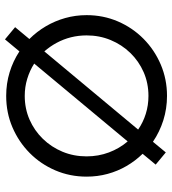

<svg xmlns="http://www.w3.org/2000/svg" viewBox="20 -698 695 776"><g transform="rotate(90 368.0 -310.5)"><path d="M368.1 12.5Q318.1 12.5 272.6 -1.4Q227.1 -15.3 188.2 -41L139.6 17.4L90.3 -23.6L138.2 -81.2Q108.3 -111.1 86.8 -147.6Q65.3 -184 53.5 -225.7Q41.7 -267.4 41.7 -312.5Q41.7 -379.9 67 -438.9Q92.4 -497.9 137.2 -542.4Q181.9 -586.8 241.3 -612.2Q300.7 -637.5 368.1 -637.5Q419.4 -637.5 466.7 -622.6Q513.9 -607.6 553.5 -580.6L596.5 -632.6L645.8 -591.7L602.1 -538.9Q630.6 -509.7 651.4 -474Q672.2 -438.2 683.3 -397.6Q694.4 -356.9 694.4 -312.5Q694.4 -245.1 669.1 -186.1Q643.8 -127.1 599 -82.6Q554.2 -38.2 495.1 -12.8Q436.1 12.5 368.1 12.5ZM188.2 -141.7 504.2 -520.8Q475 -541 440.6 -551.7Q406.2 -562.5 368.1 -562.5Q316.7 -562.5 272.2 -543.1Q227.8 -523.6 194.4 -489.2Q161.1 -454.9 142.4 -409.7Q123.6 -364.6 123.6 -312.5Q123.6 -279.9 131.2 -249.3Q138.9 -218.8 153.5 -191.7Q168.1 -164.6 188.2 -141.7ZM368.1 -62.5Q419.4 -62.5 463.9 -81.9Q508.3 -101.4 541.7 -135.8Q575 -170.1 593.8 -215.3Q612.5 -260.4 612.5 -312.5Q612.5 -360.4 596.5 -402.8Q580.6 -445.1 552.1 -478.5L237.5 -100.7Q266 -82.6 299 -72.6Q331.9 -62.5 368.1 -62.5Z"/></g></svg>

Font: Afacad Flux
Style: Regular
Weight: 400
Designer: Kristian Moeller
Foundry: Dicotype
Version: Version 1.100